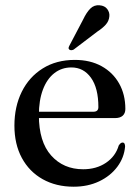

<svg xmlns="http://www.w3.org/2000/svg" viewBox="-20 -695 527 726"><path d="M454 -283Q454 -266.5 444 -257.5Q434 -248.5 415 -248.5H99V-272.5H333Q352 -272.5 352 -290Q352 -362 324 -401Q296 -440 250 -440Q213 -440 185.2 -418.2Q157.5 -396.5 142.2 -356Q127 -315.5 127 -259.5Q127 -159 173.5 -107Q220 -55 294.5 -55Q344.5 -55 380.8 -79.5Q417 -104 429 -145Q433.5 -151.5 436.8 -153.8Q440 -156 443.5 -156Q448.5 -156 450.8 -151.8Q453 -147.5 453 -141Q449.5 -99 423.5 -64.2Q397.5 -29.5 354.8 -9.2Q312 11 258.5 11Q192 11 141.2 -17.5Q90.5 -46 62.5 -98Q34.5 -150 34.5 -220Q34.5 -291.5 62.2 -347.8Q90 -404 141.5 -436.2Q193 -468.5 263 -468.5Q321 -468.5 364 -444.8Q407 -421 430.5 -379.2Q454 -337.5 454 -283ZM294.5 -621.5Q307 -648 321.5 -662.5Q336 -677 356.5 -675Q376 -673.5 385.5 -660.8Q395 -648 393.5 -633.5Q392 -615.5 380 -602Q368 -588.5 348 -575.5L258.5 -507.5Q254.5 -505.5 250 -505.2Q245.5 -505 242 -507.5Q238.5 -511 239.5 -515Q240.5 -519 243 -523.5Z"/></svg>

Font: Fraunces 60pt
Style: Regular
Weight: 400
Version: Version 1.000;[b76b70a41]